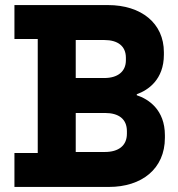

<svg xmlns="http://www.w3.org/2000/svg" viewBox="-20 -729 704 758"><path d="M37 -125V9H410C539 9 631 -62 631 -185V-195C631 -296 566 -338 520 -353V-357C565 -373 627 -415 627 -513V-523C627 -637 538 -709 406 -709H37V-575H129V-125ZM392 -421H279V-571H392C445 -571 477 -547 477 -501V-491C477 -446 444 -421 392 -421ZM394 -129H279V-283H394C449 -283 481 -259 481 -211V-201C481 -154 448 -129 394 -129Z"/></svg>

Font: Kalas SG
Style: Bold
Weight: 700
Designer: Kalas
Foundry: Kalas
Version: Version 2.000;FEAKit 1.0